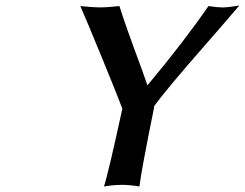

<svg xmlns="http://www.w3.org/2000/svg" viewBox="-20 -672 890 698"><path d="M538.1 -283.2 541 -285.2Q495.1 -59.6 486.8 5.9Q451.2 0 424.8 0Q393.6 0 357.9 5.9Q373.5 -41 424.8 -276.9Q406.2 -326.7 349.4 -465.1Q292.5 -603.5 272 -649.9Q319.8 -645 346.2 -645Q366.2 -645 414.1 -649.9Q434.1 -585.4 494.1 -423.8Q501 -405.8 516.1 -361.8Q647.9 -519.5 737.8 -649.9Q771 -645 788.1 -645Q809.6 -645 850.1 -651.9Q776.9 -566.4 727.1 -509.8Q584.5 -347.2 538.1 -283.2Z"/></svg>

Font: Linear Smooth
Style: Bold Italic
Weight: 700
Designer: Philipp H. Poll, Flanker
Foundry: Philipp H. Poll, reworked by Flanker
Version: Version 1.061 | FøM Fix